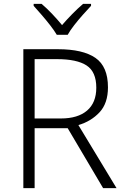

<svg xmlns="http://www.w3.org/2000/svg" viewBox="-20 -1060 640 987"><path d="M278 -807Q406 -807 470.5 -762.5Q535 -718 535 -611Q535 -529 491.5 -482.5Q448 -436 383 -417L579 -93H510L328 -401H158V-93H100V-807ZM273 -756H158V-451H293Q380 -451 427.5 -491.5Q475 -532 475 -609Q475 -691 425 -723.5Q375 -756 273 -756ZM272 -881Q259 -903 238 -930Q217 -957 194 -983.5Q171 -1010 153 -1030V-1040H194Q221 -1017 248.5 -988Q276 -959 299 -931Q323 -959 351.5 -988Q380 -1017 407 -1040H448V-1030Q429 -1010 405.5 -983.5Q382 -957 361 -930Q340 -903 328 -881Z"/></svg>

Font: Noto Sans Kannada UI Light
Style: Regular
Weight: 300
Designer: Jelle Bosma - Monotype Design Team
Foundry: Monotype Imaging Inc.
Version: Version 2.005; ttfautohint (v1.8.4.7-5d5b)